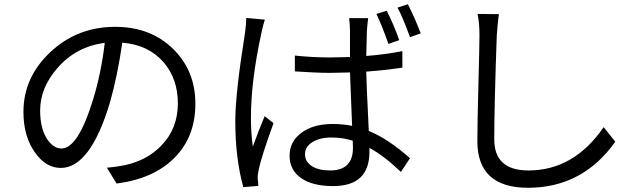

<svg xmlns="http://www.w3.org/2000/svg" viewBox="-20 -843 3040 909"><path d="M421 -373Q459 -497 476 -640Q341 -623 252 -521Q170 -427 170 -320Q170 -234 204 -183Q234 -140 271 -140Q350 -140 421 -373ZM486 -49Q526 -52 571 -61Q677 -84 744 -154Q822 -234 822 -354Q822 -470 754 -549Q682 -631 559 -641Q536 -482 500 -356Q407 -48 268 -48Q198 -48 147 -119Q91 -196 91 -313Q91 -476 217 -595Q345 -716 525 -716Q695 -716 802 -609Q905 -506 905 -352Q905 -196 807 -97Q709 3 532 26Z M1819 -635Q1788 -723 1762 -777L1811 -792Q1846 -723 1870 -653ZM1234 -750Q1228 -735 1217 -684Q1168 -459 1168 -285Q1168 -211 1177 -149Q1204 -224 1233 -293L1275 -260Q1217 -100 1205 -41Q1199 -13 1200 3Q1201 8 1202 20L1203 37L1132 43Q1094 -92 1094 -271Q1094 -400 1140 -687Q1146 -735 1146 -758ZM1650 -177Q1602 -192 1549 -192Q1494 -192 1459 -170Q1424 -148 1424 -113Q1424 -77 1457 -56Q1489 -36 1543 -36Q1651 -36 1651 -143Q1651 -164 1650 -177ZM1885 -523Q1810 -511 1714 -504Q1714 -464 1726 -223Q1816 -187 1921 -94L1878 -29Q1800 -104 1729 -143V-124Q1729 38 1557 38Q1458 38 1404 -1Q1351 -39 1351 -106Q1351 -171 1404 -212Q1460 -256 1555 -256Q1605 -256 1647 -247L1637 -500Q1573 -498 1542 -498Q1478 -498 1376 -505V-580Q1460 -571 1544 -571Q1575 -571 1637 -573V-696Q1637 -721 1633 -757H1723Q1719 -727 1717 -697L1714 -578Q1804 -585 1885 -601ZM1911 -823Q1945 -756 1972 -685L1921 -667Q1886 -764 1862 -807Z M2342 -776Q2336 -735 2332 -677Q2320 -341 2320 -183Q2320 -36 2482 -36Q2697 -36 2838 -241L2893 -172Q2738 46 2480 46Q2240 46 2240 -175Q2240 -254 2245 -442Q2250 -630 2250 -677Q2250 -734 2241 -777Z"/></svg>

Font: KaiGen Gothic CN Regular
Style: Regular
Weight: 400
Designer: Ryoko NISHIZUKA  (kana & ideographs); Paul D. Hunt (Latin, Greek & Cyrillic); Wenlong ZHANG  (bopomofo); Sandoll Communi
Foundry: Adobe Systems Incorporated
Version: Version 1.002.20150501